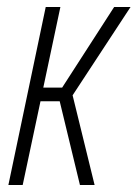

<svg xmlns="http://www.w3.org/2000/svg" viewBox="-20 -530 394 550"><path d="M4 0 111 -510H153L104 -279H158L307 -510H354L188 -257L251 0H209L151 -240H96L45 0Z"/></svg>

Font: Saira ExtraCondensed ExtraLight
Style: Italic
Weight: 250
Width: 2
Italic angle: -12°
Designer: Hector Gatti with collaboration of the Omnibus-Type team
Foundry: Omnibus-Type
Version: Version 1.101